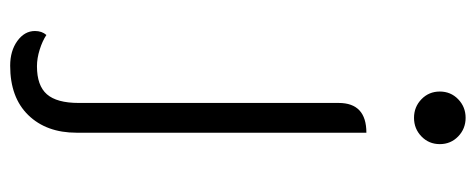

<svg xmlns="http://www.w3.org/2000/svg" viewBox="-306 -444 958 387"><g transform="rotate(90 173.5 -250.0)"><path d="M164 -657Q164 -679 179.5 -694Q195 -709 217 -709Q239 -709 254.5 -694Q270 -679 270 -657Q270 -635 254.5 -620Q239 -605 217 -605Q195 -605 179.5 -620Q164 -635 164 -657ZM42 159Q42 145 50 136Q62 144 79.5 149.5Q97 155 113 155Q152 155 169.5 135Q187 115 187 71V-453Q187 -509 247 -509V75Q247 136 211.5 172.5Q176 209 112 209Q82 209 62 194.5Q42 180 42 159Z"/></g></svg>

Font: K2D ExtraLight
Style: Regular
Weight: 275
Designer: Katatrad Aksorn Co.,Ltd.
Foundry: Cadson Demak Co.,Ltd.
Version: Version 1.000; ttfautohint (v1.6)